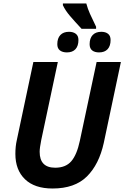

<svg xmlns="http://www.w3.org/2000/svg" viewBox="-20 -1069 712 1099"><path d="M68 -188Q68 -231 76 -266L171 -714H311L216 -267Q207 -222 207 -200Q207 -109 296 -109Q356 -109 388 -146Q420 -183 437 -263L533 -714H672L574 -251Q547 -128 477.5 -59Q408 10 281 10Q178 10 123 -43Q68 -96 68 -188ZM340 -1039V-1049H474Q482 -1019 495 -990Q508 -961 530 -916V-904H447Q406 -948 380 -978.5Q354 -1009 340 -1039ZM308 -816Q308 -850 325.5 -868.5Q343 -887 375 -887Q399 -887 414 -875.5Q429 -864 429 -840Q429 -806 412 -787.5Q395 -769 363 -769Q338 -769 323 -780.5Q308 -792 308 -816ZM493 -816Q493 -850 510.5 -868.5Q528 -887 560 -887Q584 -887 598.5 -875.5Q613 -864 613 -840Q613 -806 596 -787.5Q579 -769 547 -769Q522 -769 507.5 -780.5Q493 -792 493 -816Z"/></svg>

Font: Noto Sans Display
Style: Bold Italic
Weight: 700
Italic angle: -12°
Designer: Monotype Design team
Foundry: Monotype Imaging Inc.
Version: Version 1.000